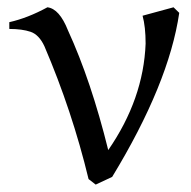

<svg xmlns="http://www.w3.org/2000/svg" viewBox="-20 -496 522 524"><path d="M241.2 7.8 221.7 -7.3Q176.8 -193.4 101.1 -370.1Q86.4 -401.4 63.5 -409.2Q40.5 -417 5.4 -417V-435.5Q55.7 -446.8 109.4 -476.1Q142.1 -472.2 165.5 -413.1Q228.5 -275.9 275.4 -86.4Q371.6 -225.6 377.4 -377Q377.4 -422.9 369.1 -453.1L453.6 -476.1L469.2 -460.9Q440.9 -267.6 286.1 -13.2Z"/></svg>

Font: Almanac
Style: Regular
Weight: 400
Designer: Eden's Almanac
Version: Version 3.501;March 28, 2021;FontCreator 13.0.0.2683 64-bit